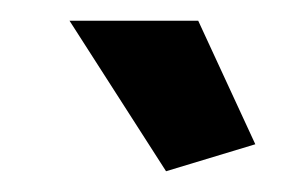

<svg xmlns="http://www.w3.org/2000/svg" viewBox="-20 -750 295 185"><path d="M47 -730H171L226 -611L140 -585Z"/></svg>

Font: YasnoRaleway
Style: Bold
Weight: 700
Designer: Matt McInerney, Pablo Impallari, Rodrigo Fuenzalida
Foundry: Matt McInerney, Pablo Impallari, Rodrigo Fuenzalida
Version: Version 4.026